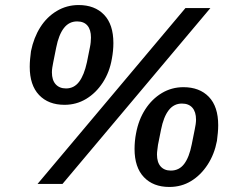

<svg xmlns="http://www.w3.org/2000/svg" viewBox="-20 -730 957 762"><path d="M286 -645Q254 -645 233.5 -618.5Q213 -592 203 -541L191 -481Q189 -472 187.5 -461.5Q186 -451 186 -443Q186 -412 201 -395.5Q216 -379 242 -379Q274 -379 294 -405.5Q314 -432 325 -483L337 -543Q339 -552 340 -562.5Q341 -573 341 -581Q341 -612 327 -628.5Q313 -645 286 -645ZM658 -53Q691 -53 711 -79.5Q731 -106 741 -157L753 -217Q755 -226 756.5 -236.5Q758 -247 758 -255Q758 -286 743.5 -302.5Q729 -319 702 -319Q670 -319 649.5 -292.5Q629 -266 619 -215L607 -155Q606 -146 604.5 -135.5Q603 -125 603 -117Q603 -86 617.5 -69.5Q632 -53 658 -53ZM292 -710Q356 -710 393 -671.5Q430 -633 430 -559Q430 -544 428.5 -528.5Q427 -513 424 -497Q415 -444 388 -402.5Q361 -361 322 -337.5Q283 -314 236 -314Q172 -314 135 -353Q98 -392 98 -465Q98 -480 99.5 -496Q101 -512 103 -527Q114 -581 140 -622Q166 -663 205.5 -686.5Q245 -710 292 -710ZM708 -384Q772 -384 809 -345.5Q846 -307 846 -233Q846 -218 844.5 -202.5Q843 -187 841 -171Q831 -118 804 -76.5Q777 -35 738.5 -11.5Q700 12 652 12Q588 12 551 -27Q514 -66 514 -139Q514 -154 515.5 -170Q517 -186 520 -201Q530 -255 556.5 -296Q583 -337 622 -360.5Q661 -384 708 -384ZM228 0H129L716 -698H815Z"/></svg>

Font: IBM Plex Sans Medium
Style: Italic
Weight: 500
Italic angle: -11.31°
Designer: Mike Abbink, Paul van der Laan, Pieter van Rosmalen
Foundry: Bold Monday
Version: Version 3.201